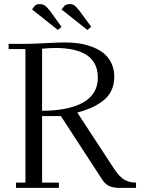

<svg xmlns="http://www.w3.org/2000/svg" viewBox="-20 -916 703 936"><path d="M22 -676.8V-702.1H104Q136.7 -702.1 200.2 -705.6Q263.7 -709 297.9 -709Q331.5 -709 363.3 -704.6Q395 -700.2 427.2 -688.2Q459.5 -676.3 483.2 -658.2Q506.8 -640.1 522 -610.1Q537.1 -580.1 537.1 -542Q537.1 -502.9 522 -472.7Q506.8 -442.4 479.2 -422.4Q451.7 -402.3 423.1 -389.9Q394.5 -377.4 356.9 -367.2L537.1 -91.8Q563 -53.2 586.7 -39.6Q610.4 -25.9 643.1 -25.9V0H563Q534.2 0 513.7 -8.5Q493.2 -17.1 478 -41L276.9 -350.1H185.1V-25.9H267.1V0H58.1V-25.9H104V-676.8ZM136.2 -870.1 150.9 -889.2Q160.6 -896 172.9 -896Q187.5 -896 198 -889.2Q208.5 -882.3 223.1 -863.8L279.8 -785.2L262.2 -770ZM185.1 -376Q244.6 -376 293 -385Q341.3 -394 378.7 -412.8Q416 -431.6 436.5 -463.1Q457 -494.6 457 -537.1Q457 -682.1 250 -682.1Q233.9 -682.1 217.8 -681.2Q201.7 -680.2 193.4 -679.2L185.1 -678.2ZM279.8 -870.1 295.9 -889.2Q307.6 -896 319.8 -896Q334 -896 343 -889.4Q352.1 -882.8 367.2 -863.8L424.8 -785.2L405.8 -770Z"/></svg>

Font: Dehuti Alt
Style: Book
Weight: 400
Version: Version 1.2